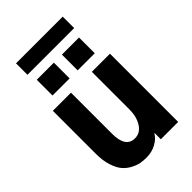

<svg xmlns="http://www.w3.org/2000/svg" viewBox="-282 -1051 1170 1170"><g transform="rotate(-45 302.5 -466.5)"><path d="M52.7 -216.8V-587.9H209V-233.4Q209 -115.2 288.1 -115.2Q335 -115.2 361.8 -158.7Q388.7 -202.1 388.7 -261.7V-587.9H544.9V0H395.5V-52.7H392.6Q376 -23.4 338.9 -2.9Q301.8 17.6 253.9 17.6Q228.5 17.6 204.6 13.2Q180.7 8.8 151.9 -6.3Q123 -21.5 102.1 -45.9Q81.1 -70.3 66.9 -114.7Q52.7 -159.2 52.7 -216.8ZM117.2 -655.3V-791H264.6V-655.3ZM98.6 -852.5V-951.2H501V-852.5ZM334 -655.3V-791H481.4V-655.3Z"/></g></svg>

Font: Gothic A1 Black
Style: Regular
Weight: 900
Version: Version 2.50